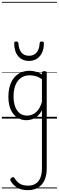

<svg xmlns="http://www.w3.org/2000/svg" viewBox="-20 -1287 638 2083"><path d="M281 776Q212 776 166.5 748.5Q121 721 95 675Q90 665 92 657Q94 649 106 641Q118 633 125.5 635Q133 637 138 646Q163 687 197 707Q231 727 286 727Q332 727 365.5 706.5Q399 686 417 644Q435 602 435 535V-92Q412 -47 382.5 -23.5Q353 0 322.5 8.5Q292 17 265 17Q210 17 166 -12Q122 -41 96.5 -98Q71 -155 71 -238Q71 -288 80.5 -331Q90 -374 109 -408.5Q128 -443 156 -467.5Q184 -492 220.5 -505.5Q257 -519 301 -519Q335 -519 368.5 -509.5Q402 -500 435 -480V-496Q435 -506 441 -510.5Q447 -515 461 -515Q475 -515 481 -510.5Q487 -506 487 -496V538Q487 617 462 670Q437 723 391 749.5Q345 776 281 776ZM274 -33Q306 -33 336.5 -47Q367 -61 392.5 -93Q418 -125 435 -181V-428Q400 -452 367 -461Q334 -470 302 -470Q270 -470 243 -460.5Q216 -451 194.5 -432Q173 -413 158 -385.5Q143 -358 135 -322Q127 -286 127 -242Q127 -180 143.5 -133Q160 -86 192.5 -59.5Q225 -33 274 -33ZM295 -626Q222 -626 178.5 -676Q135 -726 134 -816Q133 -826 138.5 -831.5Q144 -837 157 -837Q169 -837 174 -831.5Q179 -826 180 -816Q183 -753 212.5 -717.5Q242 -682 295 -682Q348 -682 377.5 -717.5Q407 -753 410 -816Q411 -826 415.5 -831.5Q420 -837 433 -837Q446 -837 451.5 -831.5Q457 -826 456 -816Q456 -757 435.5 -714.5Q415 -672 379 -649Q343 -626 295 -626ZM0 747H598V757H0ZM0 -20H598V0H0ZM0 -505H598V-500H0ZM0 -1267H598V-1257H0Z"/></svg>

Font: Playwrite VN Guides
Style: Regular
Weight: 400
Designer: Veronika Burian, José Scaglione
Foundry: TypeTogether
Version: Version 1.003